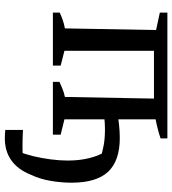

<svg xmlns="http://www.w3.org/2000/svg" viewBox="22 -548 730 815"><g transform="rotate(90 387.5 -141.0)"><path d="M568 204Q560 204 550.5 203.5Q541 203 532 202V127Q551 128 567 128.5Q583 129 602 129Q615 129 631 128.5Q647 128 667 127L624 144Q635 118 643.5 83Q652 48 657 9.5Q662 -29 662 -63Q662 -112 652 -153Q642 -194 625 -221L659 -200Q631 -209 600.5 -215Q570 -221 531 -221Q505 -221 481 -218.5Q457 -216 434 -212V-269Q473 -277 506.5 -280.5Q540 -284 566 -284Q663 -284 709.5 -234.5Q756 -185 756 -79Q756 -35 748 11Q740 57 722 94Q700 149 661 176.5Q622 204 568 204ZM34 0V-29Q49 -36 64.5 -41.5Q80 -47 101 -51L108 -438L34 -454V-486H568V-457Q550 -451 529 -445.5Q508 -440 487 -436V-49L552 -33V0H328V-28Q343 -34 357.5 -40.5Q372 -47 392 -51L399 -429H196V-49L259 -33V0Z"/></g></svg>

Font: Piazzolla 24pt Medium
Style: Regular
Weight: 500
Designer: Juan Pablo del Peral
Foundry: Huerta Tipografica
Version: Version 2.005